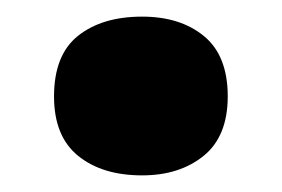

<svg xmlns="http://www.w3.org/2000/svg" viewBox="-20 -199 339 231"><path d="M45 -83Q45 -133 74 -156Q103 -179 151 -179Q197 -179 225.5 -155.5Q254 -132 254 -83Q254 -35 225 -11.5Q196 12 151 12Q103 12 74 -11.5Q45 -35 45 -83Z"/></svg>

Font: Noto Sans Khmer Black
Style: Regular
Weight: 900
Version: Version 2.003